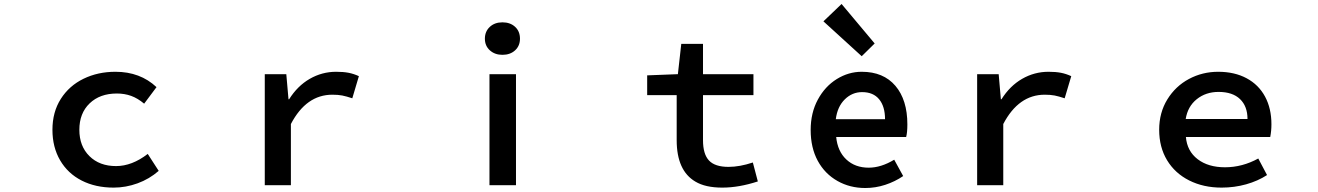

<svg xmlns="http://www.w3.org/2000/svg" viewBox="-20 -929 6613 963"><path d="M243 -278Q243 -367 285 -433Q327 -499 399 -534Q471 -569 559 -569Q683 -569 765 -492L703 -409Q671 -436 638 -448Q605 -460 566 -460Q481 -460 429.5 -410.5Q378 -361 378 -278Q378 -196 428.5 -146Q479 -96 562 -96Q642 -96 721 -157L776 -72Q729 -31 670 -9.5Q611 12 550 12Q459 12 389.5 -23.5Q320 -59 281.5 -125Q243 -191 243 -278Z M1308 -557H1416L1427 -431H1430Q1472 -498 1533.5 -533.5Q1595 -569 1666 -569Q1702 -569 1728 -564Q1754 -559 1780 -547L1747 -436Q1717 -446 1696.5 -450Q1676 -454 1647 -454Q1516 -454 1439 -307V0H1308Z M2435 -557H2568V0H2435ZM2412 -735Q2412 -771 2436.5 -794Q2461 -817 2500 -817Q2539 -817 2563.5 -794.5Q2588 -772 2588 -735Q2588 -699 2563.5 -676.5Q2539 -654 2500 -654Q2462 -654 2437 -676.5Q2412 -699 2412 -735Z M3468 -18Q3374 -73 3374 -226V-452H3226V-551L3380 -557L3397 -709H3506V-557H3759V-452H3506V-226Q3506 -156 3536 -124Q3566 -92 3634 -92Q3690 -92 3756 -114L3781 -19Q3686 12 3603 12Q3518 12 3468 -18Z M4181 -21Q4117 -57 4081.5 -122.5Q4046 -188 4046 -277Q4046 -363 4082 -429.5Q4118 -496 4177 -532.5Q4236 -569 4302 -569Q4411 -569 4471 -498.5Q4531 -428 4531 -305Q4531 -265 4525 -242H4174Q4181 -170 4225 -129Q4269 -88 4337 -88Q4399 -88 4465 -128L4510 -46Q4469 -18 4420 -2Q4371 14 4320 14Q4243 14 4181 -21ZM4304 -467Q4254 -467 4217 -430.5Q4180 -394 4172 -331H4419Q4419 -395 4389.5 -431Q4360 -467 4304 -467ZM4110 -822 4201 -909 4367 -711 4302 -647Z M4881 -557H4989L5000 -431H5003Q5045 -498 5106.5 -533.5Q5168 -569 5239 -569Q5275 -569 5301 -564Q5327 -559 5353 -547L5320 -436Q5290 -446 5269.5 -450Q5249 -454 5220 -454Q5089 -454 5012 -307V0H4881Z M5794 -278Q5794 -364 5835 -430.5Q5876 -497 5943.5 -533Q6011 -569 6090 -569Q6172 -569 6232.5 -536.5Q6293 -504 6325 -444.5Q6357 -385 6357 -306Q6357 -272 6351 -242H5928Q5934 -171 5987 -130.5Q6040 -90 6124 -90Q6211 -90 6291 -134L6335 -51Q6289 -21 6230 -4.5Q6171 12 6107 12Q6016 12 5944.5 -24Q5873 -60 5833.5 -125.5Q5794 -191 5794 -278ZM6092 -468Q6028 -468 5982.5 -431.5Q5937 -395 5927 -332H6237Q6237 -396 6199.5 -432Q6162 -468 6092 -468Z"/></svg>

Font: Merged Yaku Han JP SemiBold
Style: Regular
Weight: 600
Designer: Ryoko NISHIZUKA 西塚涼子 (kana, bopomofo & ideographs); Paul D. Hunt (Latin, Greek & Cyrillic); Sandoll Communications 산돌커뮤니
Foundry: Adobe
Version: Version 2.004